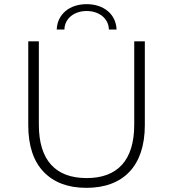

<svg xmlns="http://www.w3.org/2000/svg" viewBox="-20 -899 833 924"><path d="M190 -72C239 -21 307 5 396 5C573 5 677 -100 677 -297V-700H626V-299C626 -127 545 -42 397 -42C248 -42 167 -127 167 -299V-700H116V-297C116 -198 141 -123 190 -72ZM290 -757C291 -810 337 -846 397 -846C457 -846 503 -810 504 -757H541C538 -832 478 -879 397 -879C316 -879 256 -832 253 -757Z"/></svg>

Font: Montserrat Light
Style: Regular
Weight: 300
Designer: Julieta Ulanovsky
Foundry: Julieta Ulanovsky
Version: Version 7.200